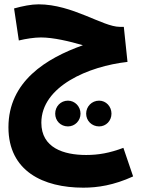

<svg xmlns="http://www.w3.org/2000/svg" viewBox="-20 -596 653 887"><path d="M595 219 550 87C486 111 435 120 378 120C274 120 171 87 171 -29C171 -197 389 -290 569 -310L552 -472H533C455 -472 315 -576 158 -576C124 -576 85 -568 45 -557L67 -409C100 -417 139 -423 169 -423C226 -423 302 -405 363 -387C194 -327 19 -220 19 -8C19 195 180 271 365 271C431 271 505 260 595 219ZM438 -12C470 -12 495 -38 495 -71C495 -104 470 -131 438 -131C404 -131 378 -104 378 -71C378 -38 404 -12 438 -12ZM294 -12C326 -12 352 -38 352 -71C352 -104 326 -131 294 -131C260 -131 235 -104 235 -71C235 -38 260 -12 294 -12Z"/></svg>

Font: Noto Sans Arabic UI ExtraCondensed Extra
Style: Regular
Weight: 800
Width: 3
Designer: Nadine Chahine - Monotype Design Team
Foundry: Monotype Imaging Inc.
Version: Version 1.900